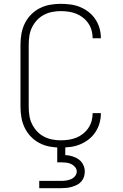

<svg xmlns="http://www.w3.org/2000/svg" viewBox="-20 -763 640 1003"><path d="M297 8Q269 8 241 3Q213 -2 187.5 -15Q162 -28 142 -48.5Q122 -69 109.5 -94.5Q97 -120 92 -148Q87 -176 87 -205V-530Q87 -559 92 -587Q97 -615 109.5 -640.5Q122 -666 142 -686.5Q162 -707 187.5 -720Q213 -733 241 -738Q269 -743 297 -743Q323 -743 349 -739.5Q375 -736 399 -726Q423 -716 443.5 -700Q464 -684 478.5 -662Q493 -640 500 -615Q507 -590 507 -564Q507 -563 507 -563Q507 -563 507 -563H464Q464 -563 464 -563Q464 -563 464 -564Q464 -584 458.5 -604Q453 -624 441.5 -641Q430 -658 413.5 -671Q397 -684 378 -691.5Q359 -699 338.5 -702Q318 -705 297 -705Q275 -705 252 -700.5Q229 -696 208.5 -685Q188 -674 172.5 -657Q157 -640 147 -619.5Q137 -599 133.5 -576Q130 -553 130 -530V-205Q130 -182 133.5 -159Q137 -136 147 -115.5Q157 -95 172.5 -78Q188 -61 208.5 -50Q229 -39 252 -34.5Q275 -30 297 -30Q318 -30 338.5 -33Q359 -36 378 -43.5Q397 -51 413.5 -64Q430 -77 441.5 -94Q453 -111 458.5 -131Q464 -151 464 -171Q464 -172 464 -172Q464 -172 464 -172H507Q507 -172 507 -172Q507 -172 507 -171Q507 -145 500 -120Q493 -95 478.5 -73Q464 -51 443.5 -35Q423 -19 399 -9Q375 1 349 4.5Q323 8 297 8ZM185 220V182H300Q313 182 326 180Q339 178 351 173Q363 168 372 157Q381 146 381 133Q381 120 372 109.5Q363 99 351 93.5Q339 88 326 86.5Q313 85 300 85H279V0H321V47Q340 48 358 53.5Q376 59 391 69.5Q406 80 414.5 97.5Q423 115 423 133Q423 147 418.5 161Q414 175 404.5 185.5Q395 196 382.5 202.5Q370 209 356 213Q342 217 328 218.5Q314 220 300 220Z"/></svg>

Font: Iosevka SS04 XLt Ex
Style: Regular
Weight: 200
Width: 7
Monospace: yes
Designer: Belleve Invis
Foundry: Belleve Invis
Version: Version 19.0.0; ttfautohint (v1.8.4)